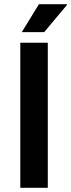

<svg xmlns="http://www.w3.org/2000/svg" viewBox="-20 -888 337 908"><path d="M76 0V-686H206V0ZM83 -736 164 -868H296L297 -865L189 -736Z"/></svg>

Font: Archivo SemiBold SemiBold
Style: Regular
Weight: 600
Version: Version 2.001